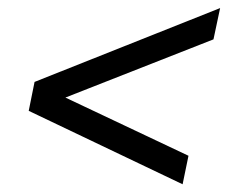

<svg xmlns="http://www.w3.org/2000/svg" viewBox="-20 -489 570 480"><path d="M66.4 -284.2 530.3 -468.8 513.7 -390.6 84 -221.7 93.8 -268.6 451.2 -99.6 436.5 -28.3 51.8 -211.9Z"/></svg>

Font: Crimson Pro Medium
Style: Italic
Weight: 500
Italic angle: -12°
Designer: Jacques Le Bailly
Foundry: Baron von Fonthausen
Version: Version 1.003